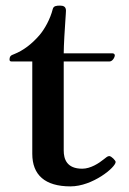

<svg xmlns="http://www.w3.org/2000/svg" viewBox="-20 -652 459 684"><path d="M14 -439C14 -435 17 -433 21 -433H95V-104C95 -29 140 12 231 12C310 12 392 -56 392 -75C392 -80 377 -96 369 -96C363 -96 357 -90 349 -84C333 -71 303 -51 273 -51C218 -51 207 -85 207 -116V-433H370C381 -433 389 -448 389 -455C389 -459 385 -462 381 -462H207C207 -489 211 -554 213 -581C214 -600 215 -606 215 -614C215 -629 205 -632 194 -632C181 -632 171 -631 168 -620C159 -584 139 -548 120 -526C93 -495 63 -472 30 -459C19 -455 14 -452 14 -439Z"/></svg>

Font: Monomakh Unicode
Style: Regular
Weight: 400
Version: Version 1.2